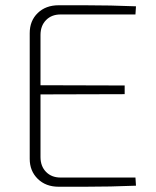

<svg xmlns="http://www.w3.org/2000/svg" viewBox="-20 -710 593 730"><path d="M203 -690Q252 -690 301.5 -690Q351 -690 400 -689Q449 -688 497 -686L495 -655H210Q176 -655 155 -633.5Q134 -612 134 -577V-113Q134 -78 155 -56.5Q176 -35 210 -35H495L497 -4Q449 -2 400 -1Q351 0 301.5 0Q252 0 203 0Q154 0 123.5 -30Q93 -60 93 -106V-584Q93 -631 123.5 -660.5Q154 -690 203 -690ZM110 -386 454 -385V-352L110 -351Z"/></svg>

Font: Exo 2 ExtraLight
Style: Regular
Weight: 250
Designer: Natanael Gama
Foundry: Natanael Gama
Version: Version 2.010